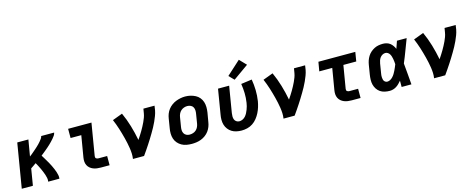

<svg xmlns="http://www.w3.org/2000/svg" viewBox="-36 -1500 5472 2217"><g transform="rotate(-15 2700.0 -391.0)"><path d="M23 0 111 -530H244L211 -335Q225 -345 238 -356Q251 -367 264 -378Q277 -389 290 -400.5Q303 -412 315.5 -423.5Q328 -435 340 -447.5Q352 -460 363 -473Q374 -486 384 -500Q394 -514 397 -530H552Q549 -512 538 -496Q527 -480 514.5 -465.5Q502 -451 488.5 -437Q475 -423 461 -409.5Q447 -396 432.5 -383.5Q418 -371 403 -358.5Q388 -346 373 -334Q358 -322 343 -310Q354 -292 365 -274Q376 -256 386.5 -238Q397 -220 407.5 -201.5Q418 -183 427 -164Q436 -145 444.5 -125.5Q453 -106 460 -86Q467 -66 471.5 -44Q476 -22 473 0H339Q343 -23 338.5 -45Q334 -67 327 -87.5Q320 -108 311.5 -128Q303 -148 294 -167.5Q285 -187 275 -206Q265 -225 254 -244Q238 -232 221.5 -221Q205 -210 189 -199L156 0Z M969 0Q946 0 922.5 -3Q899 -6 878 -14.5Q857 -23 840 -37.5Q823 -52 813 -72.5Q803 -93 801.5 -116.5Q800 -140 804 -164L847 -420H719V-530H998L934 -146Q933 -138 934.5 -130.5Q936 -123 941.5 -118.5Q947 -114 954.5 -112Q962 -110 969 -110H1073V0Z M1352 0Q1357 -33 1355.5 -65.5Q1354 -98 1349 -130Q1344 -162 1337.5 -193Q1331 -224 1323 -255Q1315 -286 1306.5 -316Q1298 -346 1288.5 -376Q1279 -406 1268 -435.5Q1257 -465 1245 -493L1365 -538Q1402 -457 1427.5 -371Q1453 -285 1470 -196Q1485 -218 1499.5 -240.5Q1514 -263 1527.5 -286Q1541 -309 1553.5 -332.5Q1566 -356 1577 -379.5Q1588 -403 1597 -427.5Q1606 -452 1610 -477L1619 -530H1752L1744 -477Q1738 -445 1726 -413.5Q1714 -382 1700 -351Q1686 -320 1669.5 -290Q1653 -260 1635.5 -230.5Q1618 -201 1600 -172Q1582 -143 1563 -114Q1544 -85 1524.5 -56.5Q1505 -28 1485 0Z M2056 8Q2024 8 1992.5 2.5Q1961 -3 1934.5 -18Q1908 -33 1888 -56Q1868 -79 1858.5 -108Q1849 -137 1848.5 -169.5Q1848 -202 1854 -234L1872 -344Q1876 -372 1886.5 -399Q1897 -426 1915 -449.5Q1933 -473 1957.5 -491Q1982 -509 2009 -519.5Q2036 -530 2064 -535.5Q2092 -541 2120 -541Q2153 -541 2183.5 -533.5Q2214 -526 2241 -512Q2268 -498 2287.5 -474.5Q2307 -451 2316.5 -422Q2326 -393 2326.5 -360.5Q2327 -328 2322 -296L2303 -186Q2299 -158 2288.5 -131Q2278 -104 2260.5 -80.5Q2243 -57 2218.5 -39Q2194 -21 2166.5 -10.5Q2139 0 2111 4Q2083 8 2056 8ZM2058 -102Q2079 -102 2099.5 -108.5Q2120 -115 2136 -129.5Q2152 -144 2161 -164Q2170 -184 2173 -204L2191 -314Q2195 -335 2194 -356Q2193 -377 2183.5 -394Q2174 -411 2155 -419.5Q2136 -428 2115 -428Q2095 -428 2075 -421Q2055 -414 2039 -399.5Q2023 -385 2014 -365.5Q2005 -346 2002 -326L1984 -216Q1980 -195 1981 -174.5Q1982 -154 1991.5 -137Q2001 -120 2019 -111Q2037 -102 2058 -102Z M2651 8Q2620 8 2589.5 1.5Q2559 -5 2534 -20.5Q2509 -36 2491 -59.5Q2473 -83 2464.5 -111.5Q2456 -140 2456 -171.5Q2456 -203 2462 -234L2511 -530H2644L2592 -216Q2589 -197 2589 -177Q2589 -157 2595.5 -140Q2602 -123 2618 -112.5Q2634 -102 2653 -102Q2673 -102 2692.5 -111.5Q2712 -121 2726 -137Q2740 -153 2749.5 -171.5Q2759 -190 2766.5 -209.5Q2774 -229 2779 -248Q2784 -267 2787 -287Q2796 -345 2794.5 -401Q2793 -457 2784 -513L2914 -531Q2925 -467 2926.5 -402Q2928 -337 2918 -271Q2912 -237 2902 -204Q2892 -171 2876 -139Q2860 -107 2837 -78Q2814 -49 2784 -29Q2754 -9 2719.5 -0.5Q2685 8 2651 8ZM2723 -580 2664 -640 2829 -790 2906 -710Z M3152 0Q3157 -33 3155.5 -65.5Q3154 -98 3149 -130Q3144 -162 3137.5 -193Q3131 -224 3123 -255Q3115 -286 3106.5 -316Q3098 -346 3088.5 -376Q3079 -406 3068 -435.5Q3057 -465 3045 -493L3165 -538Q3202 -457 3227.5 -371Q3253 -285 3270 -196Q3285 -218 3299.5 -240.5Q3314 -263 3327.5 -286Q3341 -309 3353.5 -332.5Q3366 -356 3377 -379.5Q3388 -403 3397 -427.5Q3406 -452 3410 -477L3419 -530H3552L3544 -477Q3538 -445 3526 -413.5Q3514 -382 3500 -351Q3486 -320 3469.5 -290Q3453 -260 3435.5 -230.5Q3418 -201 3400 -172Q3382 -143 3363 -114Q3344 -85 3324.5 -56.5Q3305 -28 3285 0Z M3969 0Q3946 0 3922.5 -3Q3899 -6 3878 -14.5Q3857 -23 3840 -37.5Q3823 -52 3813 -72.5Q3803 -93 3801.5 -116.5Q3800 -140 3804 -164L3847 -420H3692L3711 -530H4152L4134 -420H3980L3934 -146Q3933 -138 3934.5 -130.5Q3936 -123 3941.5 -118.5Q3947 -114 3954.5 -112Q3962 -110 3969 -110H4073V0Z M4422 8Q4391 8 4361.5 1.5Q4332 -5 4308.5 -21Q4285 -37 4269 -61.5Q4253 -86 4246 -114Q4239 -142 4240 -173Q4241 -204 4246 -234L4264 -344Q4268 -370 4276.5 -395Q4285 -420 4299.5 -443.5Q4314 -467 4335 -485.5Q4356 -504 4380.5 -516.5Q4405 -529 4431 -533.5Q4457 -538 4483 -538Q4506 -538 4528.5 -531.5Q4551 -525 4568 -511.5Q4585 -498 4598 -479.5Q4611 -461 4619 -441Q4627 -463 4634.5 -485.5Q4642 -508 4650 -530H4766Q4739 -461 4713.5 -392Q4688 -323 4659 -255Q4666 -191 4670.5 -127.5Q4675 -64 4681 0H4564Q4564 -19 4564 -38Q4564 -57 4564 -75Q4550 -58 4534.5 -42.5Q4519 -27 4501 -15.5Q4483 -4 4462.5 2Q4442 8 4422 8ZM4422 -102Q4440 -102 4457.5 -112Q4475 -122 4488.5 -137Q4502 -152 4512 -168.5Q4522 -185 4530.5 -202.5Q4539 -220 4546.5 -237.5Q4554 -255 4561 -273Q4560 -289 4558.5 -305Q4557 -321 4554 -337Q4551 -353 4546.5 -368Q4542 -383 4534 -396.5Q4526 -410 4512.5 -419Q4499 -428 4483 -428Q4465 -428 4448 -418.5Q4431 -409 4420 -394Q4409 -379 4403 -361.5Q4397 -344 4394 -326L4376 -216Q4374 -204 4372.5 -192Q4371 -180 4372 -168Q4373 -156 4375 -144.5Q4377 -133 4383 -123.5Q4389 -114 4399.5 -108Q4410 -102 4422 -102Z M4952 0Q4957 -33 4955.5 -65.5Q4954 -98 4949 -130Q4944 -162 4937.5 -193Q4931 -224 4923 -255Q4915 -286 4906.5 -316Q4898 -346 4888.5 -376Q4879 -406 4868 -435.5Q4857 -465 4845 -493L4965 -538Q5002 -457 5027.5 -371Q5053 -285 5070 -196Q5085 -218 5099.5 -240.5Q5114 -263 5127.5 -286Q5141 -309 5153.5 -332.5Q5166 -356 5177 -379.5Q5188 -403 5197 -427.5Q5206 -452 5210 -477L5219 -530H5352L5344 -477Q5338 -445 5326 -413.5Q5314 -382 5300 -351Q5286 -320 5269.5 -290Q5253 -260 5235.5 -230.5Q5218 -201 5200 -172Q5182 -143 5163 -114Q5144 -85 5124.5 -56.5Q5105 -28 5085 0Z"/></g></svg>

Font: Iosevka Curly XBdEx
Style: Italic
Weight: 800
Width: 7
Italic angle: -9°
Monospace: yes
Designer: Belleve Invis
Foundry: Belleve Invis
Version: Version 11.1.0; ttfautohint (v1.8.3)